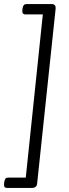

<svg xmlns="http://www.w3.org/2000/svg" viewBox="-30 -788 341 946"><path d="M224 -768Q235 -768 240 -762.5Q245 -757 244 -744L153 116Q151 138 127 138H5Q-4 138 -7.5 133Q-11 128 -10 117L-9 109Q-7 97 -3 92Q1 87 11 87H97L181 -717H95Q78 -717 80 -738L81 -746Q83 -758 87.5 -763Q92 -768 101 -768Z"/></svg>

Font: Asap Light
Style: Italic
Weight: 300
Italic angle: -6°
Designer: Pablo Cosgaya
Foundry: Omnibus-Type
Version: Version 3.001